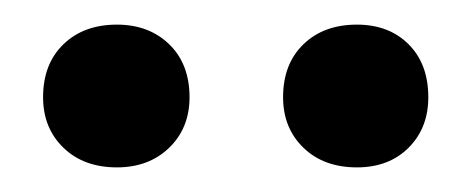

<svg xmlns="http://www.w3.org/2000/svg" viewBox="-20 -643 383 156"><path d="M75 -507Q48 -507 31.5 -523Q15 -539 15 -564Q15 -591 31.5 -607Q48 -623 75 -623Q101 -623 117.5 -607Q134 -591 134 -564Q134 -539 117.5 -523Q101 -507 75 -507ZM270 -507Q243 -507 226.5 -523Q210 -539 210 -564Q210 -591 226.5 -607Q243 -623 270 -623Q296 -623 312 -607Q328 -591 328 -564Q328 -539 312 -523Q296 -507 270 -507Z"/></svg>

Font: Ysabeau SemiBold
Style: Regular
Weight: 600
Designer: Christian Thalmann (Catharsis Fonts)
Version: Version 2.000;gftools[0.9.27.dev2+g8671c4b]